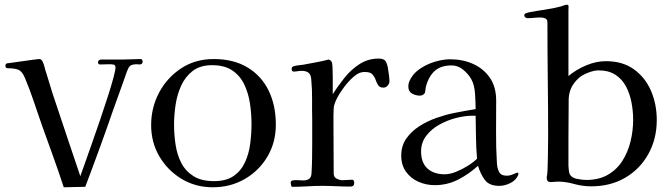

<svg xmlns="http://www.w3.org/2000/svg" viewBox="-20 -789 2832 813"><path d="M584 -528Q584 -516 570 -516Q567 -516 564 -516.5Q561 -517 558 -517Q546 -517 537 -513.5Q528 -510 523 -499Q517 -486 512.5 -472.5Q508 -459 503 -445Q493 -417 483 -389.5Q473 -362 463 -334Q434 -250 403.5 -166Q373 -82 341 2L250 4Q228 -63 204 -129.5Q180 -196 156 -263Q139 -312 122.5 -361Q106 -410 86 -458Q74 -487 58 -493.5Q42 -500 13 -500Q3 -500 3 -510Q3 -520 11 -521Q11 -521 30.5 -523.5Q50 -526 76.5 -530Q103 -534 123.5 -536.5Q144 -539 145 -539Q152 -539 155 -536Q158 -533 161 -527Q166 -517 168.5 -505.5Q171 -494 175 -483Q184 -455 192.5 -426Q201 -397 211 -368Q238 -286 265.5 -205Q293 -124 320 -43Q326 -59 339 -96Q352 -133 369 -181Q386 -229 403.5 -280.5Q421 -332 436 -378.5Q451 -425 460 -458.5Q469 -492 469 -503Q469 -514 460.5 -515.5Q452 -517 444 -517Q434 -517 424.5 -516.5Q415 -516 404 -516Q395 -516 395 -526Q395 -531 399 -533.5Q403 -536 407 -537Q412 -537 417 -537Q422 -537 426 -537H502Q520 -537 538 -538Q556 -539 574 -539Q584 -539 584 -528Z M1045 -264Q1045 -307 1038.5 -350.5Q1032 -394 1014.5 -431Q997 -468 964 -490.5Q931 -513 878 -513Q828 -513 796.5 -489Q765 -465 747.5 -427Q730 -389 723.5 -345Q717 -301 717 -262Q717 -219 723.5 -176Q730 -133 748 -98.5Q766 -64 799.5 -43Q833 -22 886 -22Q938 -22 969.5 -44Q1001 -66 1017.5 -102Q1034 -138 1039.5 -180.5Q1045 -223 1045 -264ZM1148 -261Q1148 -186 1112.5 -126Q1077 -66 1016.5 -31Q956 4 881 4Q808 4 749 -31.5Q690 -67 655 -126.5Q620 -186 620 -259Q620 -334 654 -397.5Q688 -461 747.5 -500Q807 -539 885 -539Q969 -539 1028 -503.5Q1087 -468 1117.5 -405.5Q1148 -343 1148 -261Z M1629 -445Q1629 -435 1621.5 -426.5Q1614 -418 1603 -418Q1588 -418 1581.5 -428Q1575 -438 1570.5 -451Q1566 -464 1557 -474Q1548 -484 1527 -484Q1523 -484 1519.5 -484Q1516 -484 1512 -483Q1495 -480 1475 -462Q1455 -444 1436.5 -419.5Q1418 -395 1406 -371Q1394 -347 1393 -331Q1392 -315 1392 -299.5Q1392 -284 1392 -269Q1392 -215 1392.5 -161Q1393 -107 1393 -54Q1393 -39 1405.5 -32.5Q1418 -26 1431 -26Q1441 -26 1451 -27Q1461 -28 1471 -28Q1476 -28 1478 -23.5Q1480 -19 1480 -15Q1480 1 1464 1Q1434 1 1404 -0.5Q1374 -2 1344 -2Q1313 -2 1281.5 0Q1250 2 1218 2Q1214 2 1212.5 -4Q1211 -10 1211 -14Q1211 -24 1219 -25Q1230 -27 1242 -26Q1254 -25 1264 -25Q1279 -25 1288.5 -31.5Q1298 -38 1299 -54Q1301 -86 1301.5 -119Q1302 -152 1302 -185V-282Q1301 -325 1301.5 -367.5Q1302 -410 1298 -452Q1297 -472 1287 -480.5Q1277 -489 1257 -489Q1249 -489 1240.5 -487.5Q1232 -486 1223 -486Q1215 -486 1215 -498Q1215 -505 1222 -508Q1232 -511 1243 -512.5Q1254 -514 1264 -515Q1291 -520 1318 -525Q1345 -530 1372 -537Q1381 -534 1385 -526Q1387 -522 1388 -504Q1389 -486 1389 -462.5Q1389 -439 1389 -418.5Q1389 -398 1389 -390Q1411 -425 1439 -460Q1467 -495 1503 -518Q1539 -541 1584 -541Q1608 -541 1615 -526Q1622 -511 1624 -491Q1626 -480 1627.5 -468Q1629 -456 1629 -445Z M2000 -117Q1996 -162 1995.5 -207.5Q1995 -253 1994 -299H1980Q1949 -299 1911.5 -289.5Q1874 -280 1840 -261Q1806 -242 1784.5 -213.5Q1763 -185 1763 -148Q1763 -100 1790 -75.5Q1817 -51 1863 -51Q1885 -51 1911 -61.5Q1937 -72 1961 -87Q1985 -102 2000 -117ZM2175 -53Q2175 -49 2174 -47Q2164 -25 2140.5 -13.5Q2117 -2 2094 -2Q2052 -2 2033.5 -26.5Q2015 -51 2004 -87Q1966 -52 1920 -28.5Q1874 -5 1821 -5Q1784 -5 1751.5 -19.5Q1719 -34 1699 -62Q1679 -90 1679 -130Q1679 -172 1700.5 -202.5Q1722 -233 1755.5 -254.5Q1789 -276 1827.5 -289.5Q1866 -303 1900 -310Q1923 -315 1947 -319Q1971 -323 1994 -327Q1994 -355 1991.5 -392Q1989 -429 1976 -453Q1963 -476 1941 -494Q1919 -512 1892 -512Q1846 -512 1820 -488Q1794 -464 1783 -420Q1782 -415 1781.5 -409.5Q1781 -404 1780 -399Q1779 -393 1772.5 -388.5Q1766 -384 1759 -384Q1740 -384 1724.5 -393Q1709 -402 1709 -423Q1709 -435 1713 -444Q1726 -475 1755 -495.5Q1784 -516 1819.5 -527Q1855 -538 1886 -538Q1940 -538 1984 -518Q2028 -498 2054.5 -459.5Q2081 -421 2081 -363Q2081 -298 2080.5 -232Q2080 -166 2084 -100Q2085 -78 2093 -61.5Q2101 -45 2126 -45Q2139 -45 2153.5 -51.5Q2168 -58 2172 -58Q2175 -58 2175 -53Z M2661 -282Q2661 -318 2654 -355Q2647 -392 2631 -422.5Q2615 -453 2586.5 -472Q2558 -491 2514 -491Q2495 -491 2468.5 -480.5Q2442 -470 2428 -456Q2409 -438 2399 -417Q2389 -396 2388 -369L2387 -201Q2387 -173 2387 -144.5Q2387 -116 2387 -87Q2387 -80 2388.5 -68.5Q2390 -57 2392 -52Q2400 -36 2423.5 -31.5Q2447 -27 2462 -27Q2516 -27 2554 -49Q2592 -71 2615.5 -108Q2639 -145 2650 -190.5Q2661 -236 2661 -282ZM2761 -281Q2761 -201 2725.5 -137Q2690 -73 2627.5 -36.5Q2565 0 2483 0Q2447 0 2411 -10Q2375 -20 2343 -20Q2336 -20 2328 -19Q2320 -18 2312 -18Q2295 -18 2295 -36Q2295 -42 2297 -50Q2299 -69 2299 -88Q2299 -107 2300 -126Q2300 -148 2300.5 -169.5Q2301 -191 2301 -213Q2301 -333 2299.5 -453Q2298 -573 2298 -693Q2298 -707 2289 -711Q2280 -715 2268 -715Q2255 -715 2241 -713.5Q2227 -712 2213 -712Q2209 -712 2204.5 -715.5Q2200 -719 2200 -724Q2200 -730 2206 -732.5Q2212 -735 2216 -736Q2251 -743 2286.5 -748Q2322 -753 2356 -762Q2362 -764 2368.5 -766.5Q2375 -769 2381 -769Q2388 -769 2387.5 -760Q2387 -751 2387 -746V-467Q2419 -494 2461.5 -512Q2504 -530 2546 -530Q2617 -530 2665 -495Q2713 -460 2737 -403.5Q2761 -347 2761 -281Z"/></svg>

Font: Kaisei Tokumin
Style: Regular
Weight: 400
Designer: Font-Kai, 金井和夫
Foundry: KAZUO KANAI
Version: Version 5.003